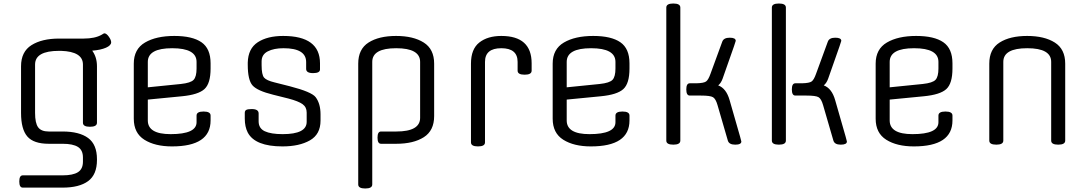

<svg xmlns="http://www.w3.org/2000/svg" viewBox="-20 -820 6205 1095"><path d="M533 -442V-120Q533 -97 493 -97Q453 -97 453 -120V-452Q453 -526 328 -530H317Q180 -530 180 -452V-176Q180 -118 197.5 -94Q215 -70 258 -70H337Q432 -70 482.5 -33Q533 4 533 88V92Q533 176 482.5 213Q432 250 337 250H110Q90 250 90 215Q90 180 110 180H337Q396 180 424.5 162Q453 144 453 102V78Q453 36 424.5 18Q396 0 337 0H258Q172 0 136 -41.5Q100 -83 100 -176V-442Q100 -525 159.5 -562.5Q219 -600 317 -600H457Q522 -600 560 -622Q572 -630 575 -630Q587 -630 600.5 -611Q614 -592 614 -579Q614 -561 584.5 -548Q555 -535 506 -531Q533 -494 533 -442Z M1181 -459V-429Q1181 -344 1146 -312Q1111 -280 1018 -271L823 -252V-133Q823 -55 953 -55Q1101 -55 1101 -123V-161Q1101 -184 1141 -184Q1181 -184 1181 -161V-133Q1181 15 961 15Q864 15 803.5 -23Q743 -61 743 -143V-457Q743 -540 807 -577.5Q871 -615 974 -615Q1077 -615 1129 -579Q1181 -543 1181 -459ZM823 -467V-322L1011 -341Q1068 -347 1084.5 -365Q1101 -383 1101 -429V-467Q1101 -545 962 -545Q823 -545 823 -467Z M1726 -427V-466Q1726 -545 1597 -545Q1542 -545 1507 -527Q1472 -509 1472 -470V-448Q1472 -394 1486 -377.5Q1500 -361 1546 -350L1633 -328Q1757 -296 1780 -266Q1808 -229 1808 -168V-132Q1808 -54 1747.5 -19.5Q1687 15 1591 15Q1435 15 1393 -64Q1376 -97 1376 -144V-176Q1376 -189 1385 -193.5Q1394 -198 1416 -198Q1455 -198 1455 -173V-128Q1455 -88 1490 -71.5Q1525 -55 1592 -55Q1729 -55 1729 -125V-178Q1729 -209 1705.5 -226Q1682 -243 1625 -258L1537 -280Q1448 -302 1420.5 -332.5Q1393 -363 1393 -451V-463Q1395 -543 1450 -579Q1505 -615 1595 -615Q1805 -615 1805 -459V-424Q1805 -403 1765.5 -403Q1726 -403 1726 -427Z M2153 -70H2240Q2376 -70 2376 -148V-467Q2376 -545 2239.5 -545Q2103 -545 2103 -467V232Q2103 255 2063 255Q2023 255 2023 232V-457Q2023 -540 2082 -577.5Q2141 -615 2239 -615Q2337 -615 2396.5 -577.5Q2456 -540 2456 -457V-158Q2456 -75 2397 -37.5Q2338 0 2240 0H2153Q2133 0 2133 -35Q2133 -70 2153 -70Z M2932 -417V-467Q2932 -545 2839 -545Q2746 -545 2746 -467V-8Q2746 15 2706 15Q2666 15 2666 -8V-457Q2666 -540 2713.5 -577.5Q2761 -615 2839 -615Q3012 -615 3012 -459V-417Q3012 -394 2972 -394Q2932 -394 2932 -417Z M3570 -459V-429Q3570 -344 3535 -312Q3500 -280 3407 -271L3212 -252V-133Q3212 -55 3342 -55Q3490 -55 3490 -123V-161Q3490 -184 3530 -184Q3570 -184 3570 -161V-133Q3570 15 3350 15Q3253 15 3192.5 -23Q3132 -61 3132 -143V-457Q3132 -540 3196 -577.5Q3260 -615 3363 -615Q3466 -615 3518 -579Q3570 -543 3570 -459ZM3212 -467V-322L3400 -341Q3457 -347 3473.5 -365Q3490 -383 3490 -429V-467Q3490 -545 3351 -545Q3212 -545 3212 -467Z M3860 -777V-18Q3860 5 3820 5Q3780 5 3780 -18V-777Q3780 -800 3820 -800Q3860 -800 3860 -777ZM4208 -13Q4208 5 4173 5Q4138 5 4131 -18L4072 -221Q4062 -256 4046.5 -265.5Q4031 -275 3977 -275H3914Q3894 -275 3894 -310Q3894 -345 3914 -345H3952Q3994 -346 4007 -355.5Q4020 -365 4032 -399L4099 -582Q4107 -605 4141.5 -605Q4176 -605 4176 -587Q4176 -586 4166 -556L4101 -371Q4092 -346 4076 -333Q4122 -316 4141 -249L4201 -40Q4208 -14 4208 -13Z M4462 -777V-18Q4462 5 4422 5Q4382 5 4382 -18V-777Q4382 -800 4422 -800Q4462 -800 4462 -777ZM4810 -13Q4810 5 4775 5Q4740 5 4733 -18L4674 -221Q4664 -256 4648.5 -265.5Q4633 -275 4579 -275H4516Q4496 -275 4496 -310Q4496 -345 4516 -345H4554Q4596 -346 4609 -355.5Q4622 -365 4634 -399L4701 -582Q4709 -605 4743.5 -605Q4778 -605 4778 -587Q4778 -586 4768 -556L4703 -371Q4694 -346 4678 -333Q4724 -316 4743 -249L4803 -40Q4810 -14 4810 -13Z M5412 -459V-429Q5412 -344 5377 -312Q5342 -280 5249 -271L5054 -252V-133Q5054 -55 5184 -55Q5332 -55 5332 -123V-161Q5332 -184 5372 -184Q5412 -184 5412 -161V-133Q5412 15 5192 15Q5095 15 5034.5 -23Q4974 -61 4974 -143V-457Q4974 -540 5038 -577.5Q5102 -615 5205 -615Q5308 -615 5360 -579Q5412 -543 5412 -459ZM5054 -467V-322L5242 -341Q5299 -347 5315.5 -365Q5332 -383 5332 -429V-467Q5332 -545 5193 -545Q5054 -545 5054 -467Z M6055 -457V-18Q6055 5 6015 5Q5975 5 5975 -18V-467Q5975 -545 5838.5 -545Q5702 -545 5702 -467V-18Q5702 5 5662 5Q5622 5 5622 -18V-457Q5622 -540 5681 -577.5Q5740 -615 5838 -615Q5936 -615 5995.5 -577.5Q6055 -540 6055 -457Z"/></svg>

Font: Offside
Style: Regular
Weight: 400
Designer: Eduardo Rodriguez Tunni
Foundry: Eduardo Rodriguez Tunni
Version: Version 1.001